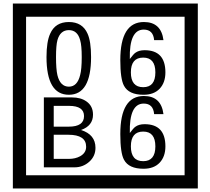

<svg xmlns="http://www.w3.org/2000/svg" viewBox="-20 -980 1195 1090"><path d="M1103 90H53V-960H1103ZM1028 15V-885H128V15ZM497 -656Q497 -442 371 -442Q244 -442 244 -656Q244 -744 265 -789Q294 -855 371 -855Q448 -855 477 -789Q497 -745 497 -656ZM444 -656Q444 -723 435 -752Q420 -809 371 -809Q322 -809 306 -752Q298 -723 298 -656Q298 -587 306 -553Q322 -488 371 -488Q419 -488 435 -554Q444 -587 444 -656ZM919 -569Q919 -511 886.5 -476.5Q854 -442 795 -442Q711 -442 684 -493Q663 -531 663 -639Q663 -855 797 -855Q895 -855 908 -752H855Q850 -812 796 -812Q713 -812 717 -645Q738 -673 748 -680Q768 -695 801 -695Q919 -695 919 -569ZM862 -569Q862 -653 793 -653Q723 -653 723 -569Q723 -485 793 -485Q862 -485 862 -569ZM522 -141Q522 -93 486.5 -61.5Q451 -30 403 -30H229V-427H388Q439 -427 471 -404Q508 -378 508 -329Q508 -266 440 -242Q522 -216 522 -141ZM457 -321Q457 -379 372 -379H285V-261H371Q457 -261 457 -321ZM469 -147Q469 -215 368 -215H285V-78H371Q408 -78 435 -93Q469 -112 469 -147ZM919 -149Q919 -91 886.5 -56.5Q854 -22 795 -22Q711 -22 684 -73Q663 -111 663 -219Q663 -435 797 -435Q895 -435 908 -332H855Q850 -392 796 -392Q713 -392 717 -225Q738 -253 748 -260Q768 -275 801 -275Q919 -275 919 -149ZM862 -149Q862 -233 793 -233Q723 -233 723 -149Q723 -65 793 -65Q862 -65 862 -149Z"/></svg>

Font: Unicode BMP Fallback SIL
Style: Regular
Weight: 400
Foundry: NRSI, SIL International
Version: Version 5.1 Based on Unicode 5.1